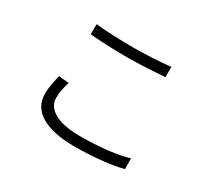

<svg xmlns="http://www.w3.org/2000/svg" viewBox="-141 -928 1281 1179"><g transform="rotate(30 500.0 -338.5)"><path d="M238 -697V-625C316 -618 401 -614 501 -614C593 -614 699 -621 767 -626V-699C695 -691 597 -685 501 -685C401 -685 310 -689 238 -697ZM270 -298 198 -305C188 -264 177 -218 177 -167C177 -43 296 22 494 22C637 22 765 6 834 -13L833 -89C760 -65 631 -50 492 -50C330 -50 249 -103 249 -182C249 -220 257 -258 270 -298Z"/></g></svg>

Font: Noto Sans KR DemiLight
Style: Regular
Weight: 350
Designer: Ryoko NISHIZUKA 西塚涼子 (kana, bopomofo & ideographs); Paul D. Hunt (Latin, Greek & Cyrillic); Sandoll Communications 산돌커뮤니
Foundry: Adobe
Version: Version 2.004;hotconv 1.0.118;makeotfexe 2.5.65603